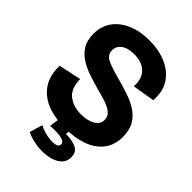

<svg xmlns="http://www.w3.org/2000/svg" viewBox="-251 -780 1084 1084"><g transform="rotate(45 290.5 -238.0)"><path d="M297 14Q161 14 91 -46.5Q21 -107 25 -214L160 -243Q161 -168 202 -136.5Q243 -105 303 -105Q355 -105 388 -124Q421 -143 421 -177Q421 -205 401 -222Q381 -239 347.5 -250.5Q314 -262 273 -272Q230 -284 187.5 -298Q145 -312 110 -334Q75 -356 53.5 -390Q32 -424 32 -476Q32 -538 64 -582Q96 -626 152 -650Q208 -674 282 -674Q359 -674 418.5 -648Q478 -622 510 -572Q542 -522 536 -450L403 -428Q407 -490 373.5 -524Q340 -558 277 -558Q226 -558 199 -537.5Q172 -517 172 -485Q172 -447 212 -429.5Q252 -412 315 -396Q358 -384 401.5 -370Q445 -356 481.5 -333Q518 -310 540 -274Q562 -238 562 -182Q562 -118 528.5 -74Q495 -30 435 -8Q375 14 297 14ZM170 170 193 92Q207 101 232 108.5Q257 116 283 118.5Q309 121 327 115.5Q345 110 345 93Q345 85 337.5 77.5Q330 70 305 65.5Q280 61 227 64L237 -8H328L322 33Q374 33 405.5 48.5Q437 64 437 104Q437 143 409.5 165Q382 187 340 194Q298 201 252.5 194.5Q207 188 170 170Z"/></g></svg>

Font: Bricolage Grotesque 48pt Bricolage Grotesque 48pt Regular
Style: Bold
Weight: 700
Designer: Mathieu Triay
Foundry: Atelier Triay
Version: Version 1.000; ttfautohint (v1.8.4.7-5d5b);gftools[0.9.32]